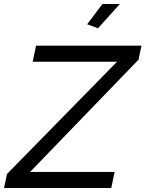

<svg xmlns="http://www.w3.org/2000/svg" viewBox="-54 -938 726 958"><path d="M-19 -70 530 -630H109L126 -710H652L637 -640L96 -80H518L501 0H-34ZM435 -797 381 -817 457 -918H544Z"/></svg>

Font: Raleway Thin Medium
Style: Italic
Weight: 500
Italic angle: -12°
Version: Version 4.026